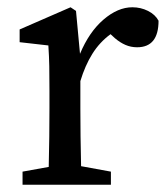

<svg xmlns="http://www.w3.org/2000/svg" viewBox="-20 -508 463 528"><path d="M42 0V-36L114 -49Q115 -87 115.5 -131.5Q116 -176 116 -210V-258Q116 -299 115.5 -326Q115 -353 113 -383L34 -392V-427L174 -488L189 -478L200 -360Q225 -420 264.5 -454Q304 -488 344 -488Q367 -488 387 -478Q407 -468 416 -451Q416 -378 357 -378Q340 -378 325 -384.5Q310 -391 296 -403L284 -414Q254 -392 234 -360Q214 -328 201 -285V-210Q201 -177 201.5 -133Q202 -89 203 -51L285 -36V0Z"/></svg>

Font: Source Serif Pro
Style: Regular
Weight: 400
Designer: Frank Grießhammer
Foundry: Adobe Systems Incorporated
Version: Version 3.001;hotconv 1.0.111;makeotfexe 2.5.65597